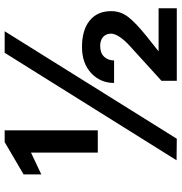

<svg xmlns="http://www.w3.org/2000/svg" viewBox="2 -760 759 802"><g transform="rotate(-90 381.0 -359.5)"><path d="M444 -64 586 -193Q614 -218 627.5 -239Q641 -260 641 -274Q641 -295 627.5 -307.5Q614 -320 589 -320Q560 -320 544.5 -303.5Q529 -287 529 -262H435Q435 -319 476 -357.5Q517 -396 585 -396Q656 -396 695.5 -364Q735 -332 735 -274Q735 -235 711 -203.5Q687 -172 631 -127L567 -76H747V0H444ZM144 -609 53 -566V-640L188 -719H237V-330H144ZM561 -719H651L202 0L112 -1Z"/></g></svg>

Font: Freesentation 7 Bold
Style: Regular
Weight: 700
Designer: glyphs from Roboto by Christian Robertson / Hangul glyphs from Noto Sans CJK(Source Han Sans) by Jang Soo-young and Kang
Foundry: PT&
Version: Version 2.001